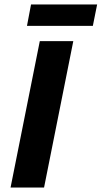

<svg xmlns="http://www.w3.org/2000/svg" viewBox="-20 -834 452 854"><path d="M27 0 157 -651H306L176 0ZM100 -719 118 -814H412L393 -719Z"/></svg>

Font: Source Sans 3 ExtraBold
Style: Italic
Weight: 800
Italic angle: -11°
Version: Version 3.052;hotconv 1.1.0;makeotfexe 2.6.0